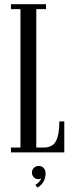

<svg xmlns="http://www.w3.org/2000/svg" viewBox="-20 -720 351 907"><path d="M31.7 0V-22.9H76.7V-676.8H31.7V-700.2H197.3V-676.8H151.4V-22.9H185.5Q227.5 -22.9 243.9 -52.7Q260.3 -82.5 260.3 -146.5H283.7V0ZM157.2 166.5 147 153.3Q154.8 149.4 163.6 140.1Q172.4 130.9 174.3 122.6Q169.4 126.5 161.6 126.5Q148.4 126.5 139.6 117.4Q130.9 108.4 130.9 95.2Q130.9 82 140.1 73Q149.4 64 162.1 64Q177.2 64 186.3 73.7Q195.3 83.5 195.3 99.1Q195.3 142.1 157.2 166.5Z"/></svg>

Font: Imbue
Style: Regular
Weight: 400
Designer: Tyler Finck
Foundry: Etcetera Type Company
Version: Version 0.910